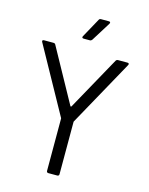

<svg xmlns="http://www.w3.org/2000/svg" viewBox="-130 -975 819 1055"><g transform="rotate(15 279.0 -447.0)"><path d="M246 -765H282C287 -765 291 -768 294 -772L362 -881C366 -888 364 -893 356 -893H311C306 -893 301 -891 299 -886L239 -777C235 -770 238 -765 246 -765ZM250 -1H301C307 -1 311 -5 311 -11V-307C311 -309 311 -311 312 -312L520 -688C524 -695 521 -700 513 -700H459C454 -700 449 -697 447 -693L278 -388C277 -386 273 -386 272 -388L104 -693C102 -698 97 -700 92 -700H38C30 -700 27 -695 31 -688L239 -312C240 -311 240 -309 240 -307V-11C240 -5 244 -1 250 -1Z"/></g></svg>

Font: Elastic
Style: elastic
Weight: 400
Designer: Jeremy Tribby
Foundry: Tribby Type
Version: Version 1.422;hotconv 1.0.109;makeotfexe 2.5.65596